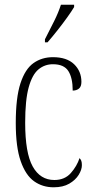

<svg xmlns="http://www.w3.org/2000/svg" viewBox="-20 -786 398 816"><path d="M208 10Q161 10 125 -15.5Q89 -41 68 -101Q47 -161 47 -263Q47 -371 67 -432Q87 -493 122.5 -518Q158 -543 205 -543Q264 -543 295 -513Q326 -483 326 -438Q326 -418 315.5 -409.5Q305 -401 289 -401Q289 -455 270.5 -484Q252 -513 205 -513Q170 -513 143.5 -491Q117 -469 102 -415Q87 -361 87 -264Q87 -136 119 -78.5Q151 -21 211 -21Q255 -21 281 -50.5Q307 -80 318 -114Q323 -109 325.5 -102.5Q328 -96 328 -84Q328 -65 314.5 -43Q301 -21 274.5 -5.5Q248 10 208 10ZM171 -619Q193 -662 210.5 -697Q228 -732 239 -766H295V-756Q285 -739 266 -712.5Q247 -686 224.5 -657.5Q202 -629 182 -606H171Z"/></svg>

Font: Noto Serif Hebrew ExtraCondensed ExtraLight
Style: Regular
Weight: 200
Width: 2
Designer: Monotype Design Team
Foundry: Monotype Imaging Inc.
Version: Version 2.004; ttfautohint (v1.8.4.7-5d5b)